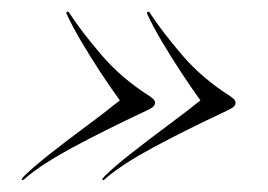

<svg xmlns="http://www.w3.org/2000/svg" viewBox="-20 -402 460 330"><path d="M384.5 -223.5Q384.5 -221 381.2 -218.2Q378 -215.5 369.5 -211.5Q296 -177 243.2 -148.5Q190.5 -120 163 -96.5Q157.5 -91 156 -93Q155 -94 159.5 -99Q177.5 -116.5 206.5 -139.2Q235.5 -162 267.2 -185.5Q299 -209 324.5 -229.5Q309.5 -250 291.8 -277Q274 -304 258.5 -330.2Q243 -356.5 234 -376Q231.5 -380.5 233.5 -381.5Q236 -383.5 238.5 -378.5Q258 -348.5 292.5 -308Q327 -267.5 376 -236.5Q382.5 -232 384 -229Q385.5 -226 384.5 -223.5ZM246 -223.5Q246 -221 242.8 -218.2Q239.5 -215.5 231 -211.5Q157.5 -177 104.8 -148.5Q52 -120 24.5 -96.5Q19 -91 17.5 -93Q16.5 -94 21 -99Q39 -116.5 68 -139.2Q97 -162 128.8 -185.5Q160.5 -209 186 -229.5Q171 -250 153.2 -277Q135.5 -304 120 -330.2Q104.5 -356.5 95.5 -376Q93 -380.5 95 -381.5Q97.5 -383.5 100 -378.5Q119.5 -348.5 154 -308Q188.5 -267.5 237.5 -236.5Q244 -232 245.5 -229Q247 -226 246 -223.5Z"/></svg>

Font: Fraunces 144pt S000 Light
Style: Italic
Weight: 300
Italic angle: -16°
Version: Version 1.000; ttfautohint (v1.8.3)